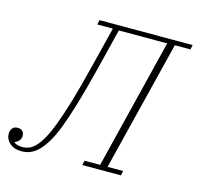

<svg xmlns="http://www.w3.org/2000/svg" viewBox="-147 -807 955 928"><g transform="rotate(15 331.0 -343.0)"><path d="M38 12Q1 12 -21 -7.5Q-43 -27 -43 -55Q-43 -71 -34 -82Q-25 -93 -8 -93Q9 -93 17 -84Q25 -75 25 -61Q25 -50 18.5 -40Q12 -30 -4 -23V-20Q3 -15 12.5 -12Q22 -9 38 -9Q54 -9 69.5 -15Q85 -21 101 -37Q117 -53 134 -82.5Q151 -112 170.5 -163Q190 -214 212.5 -290Q235 -366 262 -475L312 -675H234L239 -698H705L700 -675H622L460 -23H538L533 0H340L345 -23H423L584 -674H342L293 -476Q265 -364 242 -286.5Q219 -209 199 -157Q179 -105 160 -74Q141 -43 122 -24Q103 -5 82 3.5Q61 12 38 12Z"/></g></svg>

Font: IBM Plex Serif ExtraLight
Style: Italic
Weight: 200
Italic angle: -14°
Designer: Mike Abbink, Paul van der Laan, Pieter van Rosmalen
Foundry: Bold Monday
Version: Version 2.5